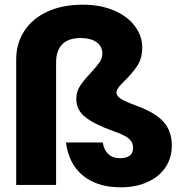

<svg xmlns="http://www.w3.org/2000/svg" viewBox="-20 -788 800 818"><path d="M333 -768Q408 -768 465.5 -743.5Q523 -719 554.5 -677Q586 -635 586 -586Q586 -541 566 -509.5Q546 -478 511 -444Q508 -441 497 -429.5Q486 -418 481 -409.5Q476 -401 476 -394Q476 -380 493.5 -368Q511 -356 568 -335Q645 -306 678.5 -267Q712 -228 712 -168Q712 -115 685 -75Q658 -35 608.5 -12.5Q559 10 494 10Q395 10 334 -39.5Q273 -89 261 -181H418Q422 -150 441 -132Q460 -114 491 -114Q518 -114 532.5 -125Q547 -136 547 -158Q547 -181 530 -196.5Q513 -212 464 -229Q378 -260 341.5 -290.5Q305 -321 305 -366Q305 -397 320.5 -421Q336 -445 367 -478Q392 -505 404 -522.5Q416 -540 416 -560Q416 -591 391 -608.5Q366 -626 324 -626Q271 -626 245 -599Q219 -572 219 -522V0H49V-534Q49 -603 83.5 -656Q118 -709 182 -738.5Q246 -768 333 -768Z"/></svg>

Font: Poppins A&M
Style: Bold-A&M
Weight: 700
Designer: Ninad Kale (Devanagari), Jonny Pinhorn (Latin)
Foundry: Indian Type Foundry
Version: 4.004